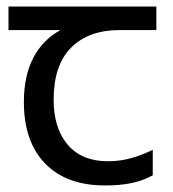

<svg xmlns="http://www.w3.org/2000/svg" viewBox="-20 -557 530 587"><path d="M301 10Q183 10 118 -57Q53 -124 53 -245Q53 -325 82 -380.5Q111 -436 165 -465H6V-537H458V-465H345Q251 -465 197.5 -411.5Q144 -358 144 -252Q144 -165 187 -114.5Q230 -64 310 -64Q347 -64 381 -73.5Q415 -83 447 -99V-21Q418 -5 383 2.5Q348 10 301 10Z"/></svg>

Font: lmalayalam25
Style: Book
Weight: 400
Designer: Jelle Bosma - Monotype Design Team
Foundry: Monotype Imaging Inc.
Version: Version 2.003